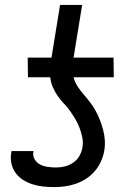

<svg xmlns="http://www.w3.org/2000/svg" viewBox="-20 -755 540 783"><path d="M200 8Q177 8 155 5.5Q133 3 112.5 -3.5Q92 -10 74 -21.5Q56 -33 43.5 -50Q31 -67 26.5 -88.5Q22 -110 26 -133L27 -139H117L116 -136Q113 -119 121.5 -105Q130 -91 143.5 -84Q157 -77 174 -74.5Q191 -72 208 -72Q225 -72 243 -76Q261 -80 277.5 -91Q294 -102 303.5 -118.5Q313 -135 316 -153Q320 -174 315.5 -195Q311 -216 304 -234.5Q297 -253 286.5 -270.5Q276 -288 264.5 -304Q253 -320 239 -334.5Q225 -349 214 -365.5Q203 -382 195 -400.5Q187 -419 185 -440H94L93 -520H190L225 -735H315L280 -520H443L444 -440H280Q285 -420 296.5 -402.5Q308 -385 321.5 -369.5Q335 -354 347.5 -337.5Q360 -321 370 -303Q380 -285 387.5 -265.5Q395 -246 400.5 -225.5Q406 -205 407.5 -183.5Q409 -162 405 -139Q401 -117 391.5 -96Q382 -75 366.5 -57Q351 -39 331 -26Q311 -13 289 -5.5Q267 2 244.5 5Q222 8 200 8Z"/></svg>

Font: Iosevka Term Curly Medium
Style: Italic
Weight: 500
Italic angle: -9°
Designer: Belleve Invis
Foundry: Belleve Invis
Version: Version 32.3.0